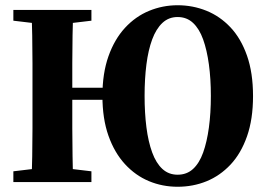

<svg xmlns="http://www.w3.org/2000/svg" viewBox="-20 -695 1020 733"><path d="M100 0Q102 -46 103 -98Q104 -150 104 -204Q104 -258 104 -310V-350Q104 -401 104 -454Q104 -507 103 -559Q102 -611 100 -657H260Q258 -612 257 -560Q256 -508 256 -455Q256 -402 256 -350V-314Q256 -260 256 -205.5Q256 -151 257 -99Q258 -47 259 0ZM31 0V-41L157 -56H203L329 -41V0ZM31 -616V-657H329V-616L203 -601H157ZM181 -314V-360H441V-314ZM658 18Q600 18 548.5 -3.5Q497 -25 457 -68.5Q417 -112 394 -177Q371 -242 371 -329Q371 -415 394 -480Q417 -545 457 -588.5Q497 -632 549 -653.5Q601 -675 658 -675Q716 -675 768 -654Q820 -633 860 -590.5Q900 -548 923 -482.5Q946 -417 946 -328Q946 -240 923 -174.5Q900 -109 860 -66.5Q820 -24 768.5 -3Q717 18 658 18ZM658 -28Q693 -28 717 -50Q741 -72 755.5 -112.5Q770 -153 777.5 -208Q785 -263 785 -329Q785 -394 777.5 -449Q770 -504 755.5 -544.5Q741 -585 717 -607.5Q693 -630 658 -630Q624 -630 600 -607.5Q576 -585 561 -544.5Q546 -504 539 -449Q532 -394 532 -329Q532 -264 539 -209Q546 -154 561 -113Q576 -72 600 -50Q624 -28 658 -28Z"/></svg>

Font: Source Serif 4 36pt
Style: Bold
Weight: 700
Designer: Frank Grießhammer
Foundry: Adobe Systems Incorporated
Version: Version 4.004;hotconv 1.0.116;makeotfexe 2.5.65601